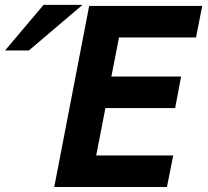

<svg xmlns="http://www.w3.org/2000/svg" viewBox="-214 -753 836 773"><path d="M-38.6 -733.4H118.2L-97.7 -549.8H-193.8ZM145 -729H600.1L575.2 -602.1H265.1L234.4 -444.8H515.1L491.2 -317.9H210.4L173.3 -127H483.4L458 0H4.4Z"/></svg>

Font: Hack
Style: Bold Italic
Weight: 700
Italic angle: -11°
Monospace: yes
Designer: Christopher Simpkins
Foundry: Christopher Simpkins
Version: Version 2.017; ttfautohint (v1.4.1) -l 4 -r 80 -G 350 -x 0 -